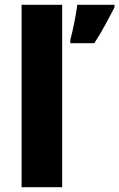

<svg xmlns="http://www.w3.org/2000/svg" viewBox="-20 -780 497 800"><path d="M239 0H70V-760H239ZM457 -749Q439 -715 419.5 -678.5Q400 -642 373 -600H273V-614Q281 -643 289.5 -685.5Q298 -728 302 -760H457Z"/></svg>

Font: Noto Sans Cherokee ExtraBold
Style: Regular
Weight: 800
Designer: Monotype Design Team
Foundry: Monotype Imaging Inc.
Version: Version 2.001; ttfautohint (v1.8.4.7-5d5b)